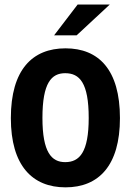

<svg xmlns="http://www.w3.org/2000/svg" viewBox="-20 -804 570 837"><path d="M215.8 -649.9H314L458.5 -784.2H318.4ZM265.6 12.7C410.2 12.7 502.9 -82 502.9 -289.1C502.9 -500 410.2 -593.3 265.6 -593.3C121.1 -593.3 27.3 -500 27.3 -289.1C27.3 -82 121.1 12.7 265.6 12.7ZM264.2 -97.2C204.6 -97.2 165 -140.1 165 -290C165 -443.4 204.6 -484.9 264.2 -484.9C326.7 -484.9 366.7 -443.4 366.7 -290C366.7 -140.1 326.7 -97.2 264.2 -97.2Z"/></svg>

Font: Decalotype SemiBold
Style: Regular
Weight: 600
Designer: Alfredo Marco Pradil
Foundry: Alfredo Marco Pradil
Version: Version 1.0